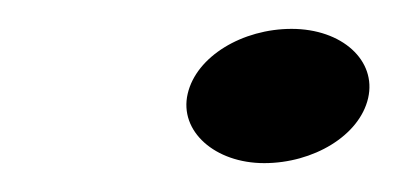

<svg xmlns="http://www.w3.org/2000/svg" viewBox="-20 -403 276 133"><path d="M110 -338C104 -312 129 -290 163 -290C197 -290 229 -309 235 -335C241 -361 217 -383 182 -383C148 -383 116 -364 110 -338Z"/></svg>

Font: Blanket
Style: SikObl
Weight: 700
Foundry: Cannot Into Space Fonts
Version: Version 0.9